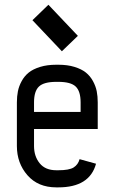

<svg xmlns="http://www.w3.org/2000/svg" viewBox="-20 -789 490 821"><path d="M313 -635.7 244.6 -569.8 118.7 -702.6 187 -768.6ZM125.5 -237.3V-164.6Q125.5 -120.6 149.7 -90.8Q173.8 -61 220.7 -61H229.5Q275.9 -61 294.9 -73Q314 -85 320.3 -108.4L390.6 -88.9Q363.3 12.2 229.5 12.2H220.7Q142.6 12.2 97.4 -39.6Q52.2 -91.3 52.2 -164.6V-351.1Q52.2 -377 56.6 -398.9Q61 -420.9 72.8 -442.4Q84.5 -463.9 103 -478.8Q121.6 -493.7 151.6 -502.9Q181.6 -512.2 220.7 -512.2H229.5Q268.6 -512.2 298.6 -502.9Q328.6 -493.7 347.2 -478.8Q365.7 -463.9 377.4 -442.4Q389.2 -420.9 393.6 -398.9Q397.9 -377 397.9 -351.1V-237.3ZM324.7 -310.5V-351.1Q324.7 -398.9 303.7 -418.9Q282.7 -439 229.5 -439H220.7Q167.5 -439 146.5 -418.9Q125.5 -398.9 125.5 -351.1V-310.5Z"/></svg>

Font: Anka/Coder Narrow
Style: Regular
Weight: 400
Width: 3
Monospace: yes
Version: Version 001.100